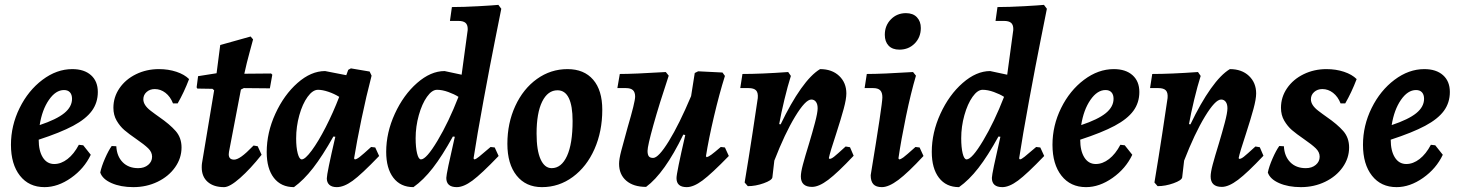

<svg xmlns="http://www.w3.org/2000/svg" viewBox="-20 -757 5987 789"><path d="M139 -183Q139 -137 156 -110Q173 -83 203 -83Q231 -83 257.5 -103.5Q284 -124 304 -162L322 -160L353 -121Q326 -64 272 -26Q218 12 163 12Q99 12 62 -35Q25 -82 25 -162Q25 -241 60.5 -313Q96 -385 154.5 -429Q213 -473 277 -473Q326 -473 354 -448Q382 -423 382 -379Q382 -335 357.5 -301.5Q333 -268 280.5 -240Q228 -212 139 -183ZM143 -243Q212 -266 244 -292Q276 -318 276 -351Q276 -368 267.5 -377.5Q259 -387 243 -387Q209 -387 181 -346.5Q153 -306 143 -243Z M548 -66Q573 -66 589 -79.5Q605 -93 605 -113Q605 -132 589 -147.5Q573 -163 541 -185Q509 -207 491 -222.5Q473 -238 459.5 -261Q446 -284 446 -314Q446 -358 471 -394.5Q496 -431 539 -452Q582 -473 633 -473Q672 -473 705 -462Q738 -451 757 -432Q736 -377 710 -332H691Q680 -360 660 -375.5Q640 -391 616 -391Q596 -391 582.5 -379Q569 -367 569 -349Q569 -325 599 -302Q608 -295 617 -288.5Q626 -282 633 -277Q678 -246 702 -218.5Q726 -191 726 -151Q726 -107 699.5 -69.5Q673 -32 627.5 -10Q582 12 528 12Q476 12 438.5 -4.5Q401 -21 392 -48Q397 -73 411.5 -106Q426 -139 439 -157L458 -156Q460 -115 484 -90.5Q508 -66 548 -66Z M1055 -121Q1009 -63 966.5 -25.5Q924 12 901 12Q858 12 833.5 -9.5Q809 -31 809 -69Q809 -80 810 -86L860 -386L853 -392L791 -393L788 -398L794 -444L870 -456L885 -572L1010 -607L1020 -595Q1017 -583 1005.5 -541.5Q994 -500 984 -454L1094 -455L1099 -450L1089 -394L982 -395L970 -389L921 -133L920 -123Q920 -101 942 -101Q954 -101 972.5 -114Q991 -127 1022 -159L1039 -156Z M1505 -153 1522 -151 1538 -116Q1465 -40 1429 -14Q1393 12 1364 12Q1344 12 1333.5 2.5Q1323 -7 1323 -24Q1323 -44 1358 -195L1350 -196Q1305 -116 1266.5 -66.5Q1228 -17 1188 12Q1135 12 1105.5 -26Q1076 -64 1076 -132Q1076 -212 1111.5 -289.5Q1147 -367 1202.5 -416Q1258 -465 1316 -465L1403 -448L1411 -470L1422 -476L1499 -463L1507 -446Q1485 -362 1465.5 -268Q1446 -174 1435 -106L1438 -102Q1445 -102 1458 -112Q1471 -122 1505 -153ZM1374 -359Q1353 -372 1329 -380Q1305 -388 1287 -388Q1265 -388 1244 -359Q1223 -330 1210 -283.5Q1197 -237 1197 -188Q1197 -151 1203.5 -126.5Q1210 -102 1220 -102Q1234 -102 1261 -138.5Q1288 -175 1318.5 -234.5Q1349 -294 1374 -359Z M1996 -153 2013 -151 2029 -116Q1958 -42 1921.5 -15Q1885 12 1857 12Q1814 12 1814 -26Q1814 -43 1849 -195L1841 -196Q1797 -116 1758.5 -66.5Q1720 -17 1679 12Q1626 12 1596.5 -26.5Q1567 -65 1567 -133Q1567 -212 1602.5 -289.5Q1638 -367 1694 -416Q1750 -465 1807 -465L1877 -450L1901 -627Q1902 -631 1902 -638Q1902 -655 1893 -663Q1884 -671 1864 -671H1829L1837 -728Q1884 -728 1946.5 -731.5Q2009 -735 2028 -737L2040 -721Q2034 -690 2014 -590.5Q1994 -491 1967 -344.5Q1940 -198 1926 -106L1929 -102Q1935 -102 1948.5 -113Q1962 -124 1996 -153ZM1864 -359Q1847 -370 1822 -379Q1797 -388 1776 -388Q1755 -388 1734.5 -359Q1714 -330 1701 -283.5Q1688 -237 1688 -189Q1688 -151 1694 -126.5Q1700 -102 1710 -102Q1732 -102 1778 -179Q1824 -256 1864 -359Z M2065 -166Q2065 -251 2097.5 -321.5Q2130 -392 2186.5 -432.5Q2243 -473 2312 -473Q2380 -473 2417.5 -429.5Q2455 -386 2455 -306Q2455 -217 2423 -144.5Q2391 -72 2334 -30Q2277 12 2207 12Q2141 12 2103 -35.5Q2065 -83 2065 -166ZM2333 -260Q2333 -322 2317.5 -354Q2302 -386 2271 -386Q2231 -386 2208 -339.5Q2185 -293 2185 -208Q2185 -139 2201.5 -102.5Q2218 -66 2247 -66Q2287 -66 2310 -116Q2333 -166 2333 -260Z M2975 -116Q2904 -43 2867 -15.5Q2830 12 2802 12Q2760 12 2760 -25Q2760 -46 2796 -202L2788 -204Q2711 -45 2635 11Q2583 11 2553.5 -14.5Q2524 -40 2524 -84Q2524 -103 2533 -137.5Q2542 -172 2559 -233Q2590 -338 2590 -360Q2590 -378 2581 -386.5Q2572 -395 2552 -395H2517L2527 -453Q2584 -453 2716 -461L2728 -446Q2689 -329 2665 -243Q2641 -157 2641 -137Q2641 -122 2646 -115Q2651 -108 2664 -108Q2686 -108 2728.5 -177Q2771 -246 2820 -362L2835 -457L2849 -464L2949 -459L2959 -445Q2936 -372 2914 -278.5Q2892 -185 2881 -115L2884 -111Q2892 -113 2903.5 -121.5Q2915 -130 2942 -153L2959 -151Z M3488 -117Q3422 -47 3383.5 -18Q3345 11 3317 11Q3271 11 3271 -32Q3271 -49 3279.5 -81Q3288 -113 3305 -168Q3318 -211 3329 -252.5Q3340 -294 3340 -312Q3340 -329 3333 -338.5Q3326 -348 3314 -348Q3290 -348 3247.5 -278Q3205 -208 3162 -97L3154 -28Q3152 -16 3118.5 -4Q3085 8 3053 8L3040 -7Q3058 -115 3072.5 -210.5Q3087 -306 3094 -354Q3096 -376 3087 -385.5Q3078 -395 3056 -395H3022L3031 -453Q3107 -453 3219 -461L3230 -445Q3217 -404 3203.5 -348Q3190 -292 3182 -247L3188 -246Q3230 -334 3271.5 -392.5Q3313 -451 3350 -473Q3399 -473 3428.5 -445Q3458 -417 3458 -373Q3458 -350 3447 -309.5Q3436 -269 3416 -207Q3391 -132 3386 -107L3389 -104Q3396 -104 3407.5 -113Q3419 -122 3455 -155L3473 -152Z M3742 -153 3759 -151 3775 -116Q3711 -47 3671.5 -17.5Q3632 12 3604 12Q3580 12 3569 0Q3558 -12 3558 -37Q3606 -328 3606 -357Q3606 -377 3597 -386Q3588 -395 3568 -395H3533L3542 -453Q3604 -453 3732 -461L3744 -446Q3723 -375 3703 -278.5Q3683 -182 3672 -106L3675 -102Q3681 -102 3692 -110Q3703 -118 3742 -153ZM3616 -614Q3616 -652 3641 -677.5Q3666 -703 3703 -703Q3732 -703 3748 -686Q3764 -669 3764 -642Q3764 -604 3739 -578.5Q3714 -553 3676 -553Q3647 -553 3631.5 -569.5Q3616 -586 3616 -614Z M4238 -153 4255 -151 4271 -116Q4200 -42 4163.5 -15Q4127 12 4099 12Q4056 12 4056 -26Q4056 -43 4091 -195L4083 -196Q4039 -116 4000.5 -66.5Q3962 -17 3921 12Q3868 12 3838.5 -26.5Q3809 -65 3809 -133Q3809 -212 3844.5 -289.5Q3880 -367 3936 -416Q3992 -465 4049 -465L4119 -450L4143 -627Q4144 -631 4144 -638Q4144 -655 4135 -663Q4126 -671 4106 -671H4071L4079 -728Q4126 -728 4188.5 -731.5Q4251 -735 4270 -737L4282 -721Q4276 -690 4256 -590.5Q4236 -491 4209 -344.5Q4182 -198 4168 -106L4171 -102Q4177 -102 4190.5 -113Q4204 -124 4238 -153ZM4106 -359Q4089 -370 4064 -379Q4039 -388 4018 -388Q3997 -388 3976.5 -359Q3956 -330 3943 -283.5Q3930 -237 3930 -189Q3930 -151 3936 -126.5Q3942 -102 3952 -102Q3974 -102 4020 -179Q4066 -256 4106 -359Z M4419 -183Q4419 -137 4436 -110Q4453 -83 4483 -83Q4511 -83 4537.5 -103.5Q4564 -124 4584 -162L4602 -160L4633 -121Q4606 -64 4552 -26Q4498 12 4443 12Q4379 12 4342 -35Q4305 -82 4305 -162Q4305 -241 4340.5 -313Q4376 -385 4434.5 -429Q4493 -473 4557 -473Q4606 -473 4634 -448Q4662 -423 4662 -379Q4662 -335 4637.5 -301.5Q4613 -268 4560.5 -240Q4508 -212 4419 -183ZM4423 -243Q4492 -266 4524 -292Q4556 -318 4556 -351Q4556 -368 4547.5 -377.5Q4539 -387 4523 -387Q4489 -387 4461 -346.5Q4433 -306 4423 -243Z M5172 -117Q5106 -47 5067.5 -18Q5029 11 5001 11Q4955 11 4955 -32Q4955 -49 4963.5 -81Q4972 -113 4989 -168Q5002 -211 5013 -252.5Q5024 -294 5024 -312Q5024 -329 5017 -338.5Q5010 -348 4998 -348Q4974 -348 4931.5 -278Q4889 -208 4846 -97L4838 -28Q4836 -16 4802.5 -4Q4769 8 4737 8L4724 -7Q4742 -115 4756.5 -210.5Q4771 -306 4778 -354Q4780 -376 4771 -385.5Q4762 -395 4740 -395H4706L4715 -453Q4791 -453 4903 -461L4914 -445Q4901 -404 4887.5 -348Q4874 -292 4866 -247L4872 -246Q4914 -334 4955.5 -392.5Q4997 -451 5034 -473Q5083 -473 5112.5 -445Q5142 -417 5142 -373Q5142 -350 5131 -309.5Q5120 -269 5100 -207Q5075 -132 5070 -107L5073 -104Q5080 -104 5091.5 -113Q5103 -122 5139 -155L5157 -152Z M5346 -66Q5371 -66 5387 -79.5Q5403 -93 5403 -113Q5403 -132 5387 -147.5Q5371 -163 5339 -185Q5307 -207 5289 -222.5Q5271 -238 5257.5 -261Q5244 -284 5244 -314Q5244 -358 5269 -394.5Q5294 -431 5337 -452Q5380 -473 5431 -473Q5470 -473 5503 -462Q5536 -451 5555 -432Q5534 -377 5508 -332H5489Q5478 -360 5458 -375.5Q5438 -391 5414 -391Q5394 -391 5380.5 -379Q5367 -367 5367 -349Q5367 -325 5397 -302Q5406 -295 5415 -288.5Q5424 -282 5431 -277Q5476 -246 5500 -218.5Q5524 -191 5524 -151Q5524 -107 5497.5 -69.5Q5471 -32 5425.5 -10Q5380 12 5326 12Q5274 12 5236.5 -4.5Q5199 -21 5190 -48Q5195 -73 5209.5 -106Q5224 -139 5237 -157L5256 -156Q5258 -115 5282 -90.5Q5306 -66 5346 -66Z M5695 -183Q5695 -137 5712 -110Q5729 -83 5759 -83Q5787 -83 5813.5 -103.5Q5840 -124 5860 -162L5878 -160L5909 -121Q5882 -64 5828 -26Q5774 12 5719 12Q5655 12 5618 -35Q5581 -82 5581 -162Q5581 -241 5616.5 -313Q5652 -385 5710.5 -429Q5769 -473 5833 -473Q5882 -473 5910 -448Q5938 -423 5938 -379Q5938 -335 5913.5 -301.5Q5889 -268 5836.5 -240Q5784 -212 5695 -183ZM5699 -243Q5768 -266 5800 -292Q5832 -318 5832 -351Q5832 -368 5823.5 -377.5Q5815 -387 5799 -387Q5765 -387 5737 -346.5Q5709 -306 5699 -243Z"/></svg>

Font: Alegreya
Style: Bold Italic
Weight: 700
Italic angle: -7°
Designer: Juan Pablo del Peral
Foundry: Huerta Tipografica
Version: Version 2.007; ttfautohint (v1.6)